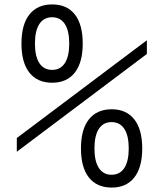

<svg xmlns="http://www.w3.org/2000/svg" viewBox="-20 -834 740 868"><path d="M56 -148V-210L644 -652V-590ZM485 14Q418 14 382 -31.5Q346 -77 346 -163Q346 -249 382 -294.5Q418 -340 485 -340Q551 -340 587 -294.5Q623 -249 623 -163Q623 -77 587 -31.5Q551 14 485 14ZM484 -44Q522 -44 542 -74.5Q562 -105 562 -163Q562 -221 542 -251.5Q522 -282 484 -282Q447 -282 427 -251.5Q407 -221 407 -163Q407 -105 427 -74.5Q447 -44 484 -44ZM216 -814Q283 -814 318.5 -768.5Q354 -723 354 -637Q354 -551 318 -505.5Q282 -460 216 -460Q149 -460 113 -505.5Q77 -551 77 -637Q77 -723 113 -768.5Q149 -814 216 -814ZM216 -756Q178 -756 158 -725.5Q138 -695 138 -637Q138 -579 158 -548.5Q178 -518 216 -518Q253 -518 273 -548.5Q293 -579 293 -637Q293 -695 273 -725.5Q253 -756 216 -756Z"/></svg>

Font: Martian Mono SemiExpanded ExtraLight
Style: Regular
Weight: 250
Monospace: yes
Version: Version 0.930